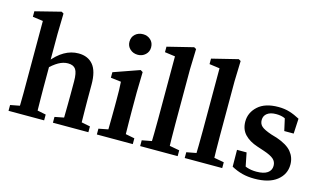

<svg xmlns="http://www.w3.org/2000/svg" viewBox="-82 -922 1983 1182"><g transform="rotate(15 909.0 -331.0)"><path d="M26 0V-37L120 -55H163L253 -37V0ZM84 0Q85 -21 86 -55.5Q87 -90 87 -127.5Q87 -165 87 -193V-589L21 -598V-633L184 -674L198 -666L195 -536V-347L197 -335V-193Q197 -165 197.5 -127.5Q198 -90 198.5 -55.5Q199 -21 200 0ZM309 0V-37L401 -55H444L535 -37V0ZM366 0Q367 -21 367.5 -55Q368 -89 368.5 -126.5Q369 -164 369 -193V-279Q369 -334 354.5 -355.5Q340 -377 305 -377Q275 -377 245 -360Q215 -343 180 -308L167 -354H180Q258 -453 352 -453Q412 -453 445 -413.5Q478 -374 478 -289V-193Q478 -164 478.5 -126.5Q479 -89 479.5 -55Q480 -21 481 0Z M589 0V-37L682 -55H726L818 -37V0ZM648 0Q649 -21 649.5 -55.5Q650 -90 650.5 -127.5Q651 -165 651 -193V-236Q651 -274 650.5 -299Q650 -324 648 -352L582 -360V-395L747 -453L762 -444L759 -314V-193Q759 -165 759.5 -127.5Q760 -90 760.5 -55.5Q761 -21 762 0ZM705 -539Q675 -539 655 -557.5Q635 -576 635 -604Q635 -634 655 -652Q675 -670 705 -670Q733 -670 753 -652Q773 -634 773 -604Q773 -576 753 -557.5Q733 -539 705 -539Z M865 0V-37L961 -55H1005L1104 -37V0ZM926 0Q929 -96 929 -193V-589L863 -598V-633L1029 -674L1043 -666L1039 -536V-193Q1039 -96 1042 0Z M1149 0V-37L1245 -55H1289L1388 -37V0ZM1210 0Q1213 -96 1213 -193V-589L1147 -598V-633L1313 -674L1327 -666L1323 -536V-193Q1323 -96 1326 0Z M1595 12Q1553 12 1518 3Q1483 -6 1448 -25L1447 -132H1508L1531 -16L1482 -35V-70Q1509 -51 1536 -42Q1563 -33 1596 -33Q1643 -33 1666.5 -49.5Q1690 -66 1690 -95Q1690 -121 1671.5 -137.5Q1653 -154 1608 -169L1563 -184Q1511 -201 1481 -232.5Q1451 -264 1451 -314Q1451 -371 1496 -412Q1541 -453 1626 -453Q1665 -453 1697.5 -443Q1730 -433 1763 -415L1758 -319H1698L1675 -422L1717 -403V-375Q1694 -391 1673 -399Q1652 -407 1623 -407Q1587 -407 1566.5 -391.5Q1546 -376 1546 -349Q1546 -324 1563 -309Q1580 -294 1627 -278L1664 -267Q1731 -244 1759.5 -209.5Q1788 -175 1788 -129Q1788 -67 1738 -27.5Q1688 12 1595 12Z"/></g></svg>

Font: Lisu Bosa
Style: Bold
Weight: 700
Designer: David Morse, Annie Olsen, Victor Gaultney, Frank Grießhammer (Latin)
Foundry: SIL International
Version: Version 2.000